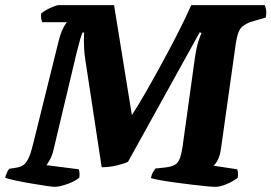

<svg xmlns="http://www.w3.org/2000/svg" viewBox="-27 -724 1052 744"><path d="M185 0Q176 0 150 -4Q124 -8 91.5 -13.5Q59 -19 31.5 -25Q4 -31 -7 -35Q-4 -47 0.5 -56.5Q5 -66 9 -70L35 -74Q54 -77 65.5 -86Q77 -95 86 -116.5Q95 -138 104 -177L198 -556Q208 -597 218 -615.5Q228 -634 233 -638H137Q135 -641 133 -651Q131 -661 132 -671Q139 -678 152.5 -685.5Q166 -693 180 -698.5Q194 -704 199 -704H415L484 -278Q507 -313 536 -363.5Q565 -414 597 -472.5Q629 -531 659.5 -590.5Q690 -650 714 -704H999Q1002 -698 1004 -685.5Q1006 -673 1003 -656L958 -643Q930 -636 912 -621Q894 -606 887 -557L830 -153Q826 -121 816.5 -103.5Q807 -86 800 -82L892 -68Q894 -64 895 -55Q896 -46 894 -35Q876 -21 851 -10.5Q826 0 808 0Q797 0 771 -2.5Q745 -5 712 -9Q679 -13 646.5 -17.5Q614 -22 590 -26.5Q566 -31 558 -34Q560 -47 566.5 -57.5Q573 -68 575 -71L613 -75Q638 -78 651 -85.5Q664 -93 671 -113.5Q678 -134 683 -174L727 -491Q733 -535 741 -561Q749 -587 754 -596L747 -599L469 -97Q454 -90 426 -83Q398 -76 367 -76L304 -490Q300 -515 299 -535.5Q298 -556 298 -571Q298 -579 298.5 -586.5Q299 -594 299 -598H293Q289 -590 283.5 -571Q278 -552 270 -520L181 -146Q176 -123 167 -106.5Q158 -90 153 -84L278 -68Q280 -64 281 -55Q282 -46 280 -35Q261 -20 231.5 -10Q202 0 185 0Z"/></svg>

Font: Texturina 72pt 72pt Black
Style: Italic
Weight: 900
Italic angle: -11°
Designer: Guillermo Torres Carreño
Foundry: Omnibus-Type
Version: Version 1.002; ttfautohint (v1.8.3)